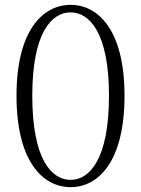

<svg xmlns="http://www.w3.org/2000/svg" viewBox="-20 -757 582 791"><path d="M271 14C386 14 493 -92 493 -363C493 -631 386 -737 271 -737C156 -737 48 -631 48 -363C48 -92 156 14 271 14ZM271 -16C192 -16 113 -101 113 -363C113 -621 192 -706 271 -706C349 -706 429 -621 429 -363C429 -101 349 -16 271 -16Z"/></svg>

Font: Source Han Serif TW VF
Style: Regular
Weight: 250
Designer: Ryoko NISHIZUKA 西塚涼子 (kana & ideographs); Frank Grießhammer (Latin, Greek & Cyrillic); Wenlong ZHANG 张文龙 (bopomofo); San
Foundry: Adobe
Version: Version 2.002;hotconv 1.1.0;makeotfexe 2.6.0